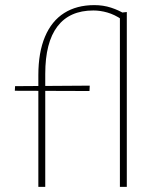

<svg xmlns="http://www.w3.org/2000/svg" viewBox="-20 -731 616 751"><path d="M130 0V-437Q130 -526 156 -587.5Q182 -649 231 -680Q280 -711 349 -711Q384 -711 414.5 -701Q445 -691 469 -676L456 -655Q428 -674 400 -682Q372 -690 345 -690Q252 -690 204.5 -627.5Q157 -565 157 -442V0ZM330 -375 38 -376 39 -394 331 -396ZM449 0V-681L476 -684V0Z"/></svg>

Font: Ysabeau Office Thin
Style: Regular
Weight: 250
Designer: Christian Thalmann (Catharsis Fonts)
Version: Version 2.001;gftools[0.9.30]; featfreeze: tnum,lnum,ss02